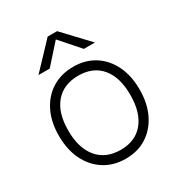

<svg xmlns="http://www.w3.org/2000/svg" viewBox="-168 -815 876 938"><g transform="rotate(-30 270.0 -346.0)"><path d="M237.5 -700H290.5L423 -559.5H360.5L265 -668L168 -559.5H104.5ZM42.5 -252Q42.5 -330 71.2 -388Q100 -446 151.5 -478Q203 -510 271 -510Q339 -510 389.8 -478Q440.5 -446 469 -388Q497.5 -330 497.5 -252Q497.5 -174 469 -115.5Q440.5 -57 389.8 -24.5Q339 8 271 8Q203 8 151.5 -24.5Q100 -57 71.2 -115.5Q42.5 -174 42.5 -252ZM445 -252Q445 -351 399.5 -405.5Q354 -460 271 -460Q187.5 -460 141.2 -405.5Q95 -351 95 -252Q95 -152.5 141.2 -97.2Q187.5 -42 271 -42Q354 -42 399.5 -97.2Q445 -152.5 445 -252Z"/></g></svg>

Font: Overused Grotesk Light
Style: Regular
Weight: 300
Version: Version 0.004